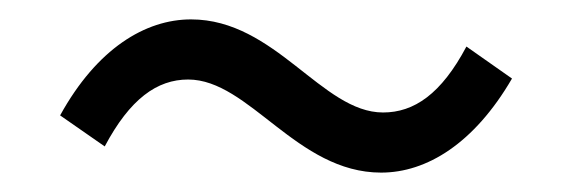

<svg xmlns="http://www.w3.org/2000/svg" viewBox="-20 -467 589 198"><path d="M373 -289C420 -289 469 -319 508 -386L461 -419C435 -370 407 -351 375 -351C312 -351 264 -447 177 -447C130 -447 80 -417 42 -348L88 -316C114 -365 142 -385 174 -385C237 -385 286 -289 373 -289Z"/></svg>

Font: Noto Sans CJK SC DemiLight
Style: Regular
Weight: 350
Designer: Ryoko NISHIZUKA 西塚涼子 (kana, bopomofo & ideographs); Paul D. Hunt (Latin, Greek & Cyrillic); Sandoll Communications 산돌커뮤니
Foundry: Adobe
Version: Version 2.004;hotconv 1.0.118;makeotfexe 2.5.65603